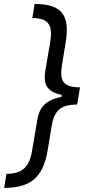

<svg xmlns="http://www.w3.org/2000/svg" viewBox="-56 -781 438 949"><path d="M325.3 -264.2 339.5 -349.4C258.5 -349.4 237.2 -379.3 250 -457.4L268.5 -571C289.8 -701.7 254.3 -761.4 115.1 -761.4L103.7 -691.8C186.1 -691.8 206 -654.8 191.8 -571L167.6 -429C158.7 -371.1 169.7 -327.8 249.3 -312.1L247.9 -301.8C162.3 -285.9 136.7 -242.9 127.8 -184.7L103.7 -42.6C90.9 41.2 58.2 78.1 -24.1 78.1L-35.5 147.7C103.7 147.7 159.1 88.1 180.4 -42.6L198.9 -156.2C211.6 -234.7 244.3 -264.2 325.3 -264.2Z"/></svg>

Font: Margiela Sans
Style: Italic
Weight: 400
Italic angle: -9.39999°
Designer: Stefan Endress, Andreas Faust
Version: Version 1.100;FEAKit 1.0